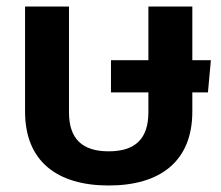

<svg xmlns="http://www.w3.org/2000/svg" viewBox="-20 -560 680 590"><path d="M314 10C473 10 571 -65 571 -217V-276H619L628 -375H571V-540H436V-375H321V-276H436V-215C436 -133 395 -95 314 -95C233 -95 192 -133 192 -215V-540H57V-217C57 -65 155 10 314 10Z"/></svg>

Font: Kanit Medium
Style: Regular
Weight: 500
Designer: Katatrad Team
Foundry: CadsonDemak
Version: Version 1.000;PS 001.000;hotconv 1.0.88;makeotf.lib2.5.64775